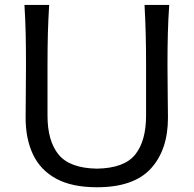

<svg xmlns="http://www.w3.org/2000/svg" viewBox="-20 -770 808 801"><path d="M384.8 11.2Q280.3 11.2 214.6 -24.4Q148.9 -60.1 117.9 -125.2Q86.9 -190.4 86.9 -278.3Q86.9 -311 87.6 -372.3Q88.4 -433.6 88.4 -499.5Q88.4 -569.8 87.2 -627.9Q85.9 -686 82 -749.5H185.1Q181.2 -686 179.7 -627.9Q178.2 -569.8 178.2 -499.5V-287.6Q178.2 -181.6 224.6 -125Q271 -68.4 384.3 -66.4Q498.5 -68.4 543.9 -125Q589.4 -181.6 589.4 -288.1V-499.5Q589.4 -569.8 587.9 -627.9Q586.4 -686 583 -749.5H686Q681.6 -686 680.2 -627.9Q678.7 -569.8 678.7 -499.5Q678.7 -433.6 679.7 -372.1Q680.7 -310.5 680.7 -278.3Q680.7 -145 609.4 -66.9Q538.1 11.2 384.8 11.2Z"/></svg>

Font: Pinar-DS2-FD Regular
Style: Regular
Weight: 400
Designer: Amin Abedi
Version: Version 2.000